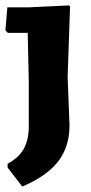

<svg xmlns="http://www.w3.org/2000/svg" viewBox="-20 -491 334 707"><path d="M233 -471 238 -468 229 -207 236 -30Q236 49 194.5 103Q153 157 62 196L8 126V112Q49 90 67.5 57Q86 24 86 -26V-191L82 -370H9L0 -379L7 -464H86Z"/></svg>

Font: Alegreya Sans ExtraBold
Style: Regular
Weight: 800
Designer: Juan Pablo del Peral
Foundry: Huerta Tipografica
Version: Version 2.007